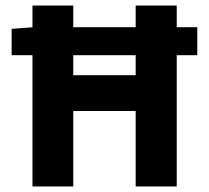

<svg xmlns="http://www.w3.org/2000/svg" viewBox="-20 -672 754 692"><path d="M22 -473V-568L102 -574H691V-473ZM97 0V-652H244V-401H469V-652H617V0H469V-272H244V0Z"/></svg>

Font: Source Sans 3
Style: Bold
Weight: 700
Designer: Paul D. Hunt
Foundry: Adobe
Version: Version 3.052;hotconv 1.1.0;makeotfexe 2.6.0